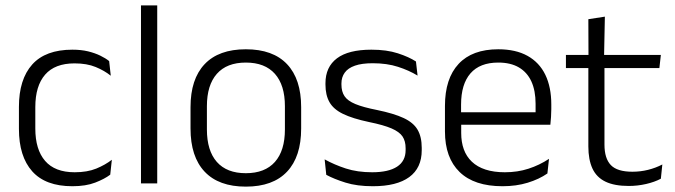

<svg xmlns="http://www.w3.org/2000/svg" viewBox="-20 -683 2514 715"><path d="M249.5 10.5Q149.5 10.5 100 -45Q50.5 -100.5 50.5 -203V-285Q50.5 -387.5 100 -442.8Q149.5 -498 249.5 -498Q282 -498 307.8 -491.8Q333.5 -485.5 353.5 -475.8Q373.5 -466 386.5 -455.5L392.5 -401Q369 -420 336.2 -433.5Q303.5 -447 257.5 -447Q184.5 -447 148 -405Q111.5 -363 111.5 -284V-204.5Q111.5 -126 148 -83.8Q184.5 -41.5 258 -41.5Q305 -41.5 338.5 -55.2Q372 -69 396.5 -88L390.5 -32.5Q369.5 -16.5 334.5 -3Q299.5 10.5 249.5 10.5Z M505 0V-663H565.5V0Z M895.5 12Q794.5 12 742 -43.8Q689.5 -99.5 689.5 -204.5V-284Q689.5 -388.5 742 -444Q794.5 -499.5 895.5 -499.5Q996.5 -499.5 1049 -444Q1101.5 -388.5 1101.5 -284V-204.5Q1101.5 -99.5 1049 -43.8Q996.5 12 895.5 12ZM895.5 -38Q966.5 -38 1003.8 -80Q1041 -122 1041 -201V-287.5Q1041 -366 1003.8 -408Q966.5 -450 895.5 -450Q824.5 -450 787.5 -408Q750.5 -366 750.5 -287.5V-201Q750.5 -122 787.5 -80Q824.5 -38 895.5 -38Z M1368.5 10.5Q1309.5 10.5 1266.5 -3Q1223.5 -16.5 1195 -32L1189 -89.5Q1225 -69.5 1268 -55.5Q1311 -41.5 1366 -41.5Q1426.5 -41.5 1458.5 -62.2Q1490.5 -83 1490.5 -124V-131Q1490.5 -157.5 1479 -174.8Q1467.5 -192 1438 -204.8Q1408.5 -217.5 1354.5 -228.5Q1293 -241.5 1257.5 -258.8Q1222 -276 1207 -302.5Q1192 -329 1192 -368V-373Q1192 -433.5 1234.8 -465.8Q1277.5 -498 1363 -498Q1420 -498 1461.5 -484.5Q1503 -471 1529 -454L1535 -401.5Q1503 -421 1462 -434.2Q1421 -447.5 1368 -447.5Q1327.5 -447.5 1301.8 -438.5Q1276 -429.5 1263.8 -412.5Q1251.5 -395.5 1251.5 -372.5V-368Q1251.5 -342 1263 -324.8Q1274.5 -307.5 1303.5 -295.5Q1332.5 -283.5 1383.5 -273.5Q1446.5 -260.5 1483 -243.5Q1519.5 -226.5 1535 -200Q1550.5 -173.5 1550.5 -132.5V-123.5Q1550.5 -57.5 1504 -23.5Q1457.5 10.5 1368.5 10.5Z M1851.5 10.5Q1746 10.5 1691.5 -42.5Q1637 -95.5 1637 -193.5V-288.5Q1637 -390.5 1687.8 -445Q1738.5 -499.5 1835.5 -499.5Q1900.5 -499.5 1944.5 -475Q1988.5 -450.5 2010.8 -404.5Q2033 -358.5 2033 -294V-276.5Q2033 -262 2032 -247.5Q2031 -233 2029.5 -218.5H1973.5Q1974.5 -240.5 1974.5 -260.2Q1974.5 -280 1974.5 -296.5Q1974.5 -345.5 1958.8 -379.8Q1943 -414 1912.2 -432Q1881.5 -450 1835.5 -450Q1767 -450 1732 -409.8Q1697 -369.5 1697 -293.5V-246L1697.5 -238V-187.5Q1697.5 -154 1707.2 -127Q1717 -100 1737.2 -80.8Q1757.5 -61.5 1788.2 -51.5Q1819 -41.5 1860 -41.5Q1907.5 -41.5 1948.2 -54.8Q1989 -68 2024.5 -91.5L2018.5 -37Q1987.5 -15.5 1945 -2.5Q1902.5 10.5 1851.5 10.5ZM1668.5 -218.5V-265H2016V-218.5Z M2321.5 9.5Q2268 9.5 2234.8 -6.5Q2201.5 -22.5 2186.2 -55.5Q2171 -88.5 2171 -137.5V-455.5H2231V-144.5Q2231 -93 2254.8 -68.2Q2278.5 -43.5 2335 -43.5Q2365 -43.5 2393.2 -50.5Q2421.5 -57.5 2446.5 -70.5L2441 -17.5Q2417.5 -5 2386 2.2Q2354.5 9.5 2321.5 9.5ZM2087.5 -429.5V-478.5H2441L2435.5 -429.5ZM2171.5 -471.5 2171 -611.5 2232.5 -621 2229.5 -471.5Z"/></svg>

Font: Anek Gurmukhi Light
Style: Regular
Weight: 300
Designer: Sarang Kulkarni (Gurmukhi), Yesha Goshar (Latin)
Foundry: Ek Type
Version: Version 1.003